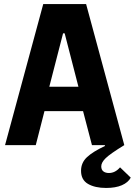

<svg xmlns="http://www.w3.org/2000/svg" viewBox="-20 -718 667 950"><path d="M194 -698H406L595 0Q525 43 503 64.5Q481 86 481 105Q481 122 491.5 130Q502 138 519 138Q550 138 574 110L627 161Q614 185 583 198.5Q552 212 505 212Q450 212 415.5 192Q381 172 381 127Q381 87 410.5 59.5Q440 32 500 4L498 0H435L391 -168H200L157 0H5ZM300 -553H292L224 -289H368Z"/></svg>

Font: iA Writer Quattro V
Style: Regular
Weight: 400
Designer: Mike Abbink, Paul van der Laan, Pieter van Rosmalen, Oliver Reichenstein
Foundry: Information Architects Inc.
Version: Version 2.000